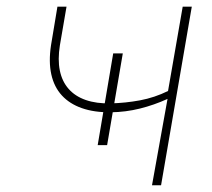

<svg xmlns="http://www.w3.org/2000/svg" viewBox="-20 -548 627 568"><path d="M296.9 -118.7H269L314.9 -390.1H343.3ZM456.5 0H429.7L475.6 -255.4Q436 -237.3 393.8 -226.8Q351.6 -216.3 307.6 -215.8Q258.8 -215.3 222.4 -228Q186 -240.7 163.1 -265.6Q140.1 -290.5 131.8 -327.9Q123.5 -365.2 130.9 -414.1L149.9 -528.3H176.8L157.2 -414.1Q150.4 -371.6 157 -339.4Q163.6 -307.1 182.9 -285.2Q202.1 -263.2 233.6 -252.2Q265.1 -241.2 307.6 -242.2Q351.1 -243.2 394.3 -251.2Q437.5 -259.3 477.1 -278.8L520.5 -528.3H547.4Z"/></svg>

Font: Roboto Mono Thin
Style: Italic
Weight: 250
Designer: Google
Version: Version 2.000985; 2015; ttfautohint (v1.3)